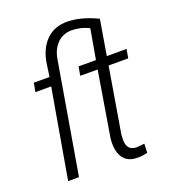

<svg xmlns="http://www.w3.org/2000/svg" viewBox="-140 -863 860 973"><g transform="rotate(-20 290.0 -376.0)"><path d="M562 -480.5H456.1L397 -127.9L396 -97.2Q397.9 -43.9 445.8 -42.5Q460.9 -42.5 490.7 -46.4L488.8 2Q460.4 9.8 431.2 8.8Q380.4 7.8 356.7 -27.6Q333 -63 338.9 -128.4L397 -480.5H303.2L311.5 -528.3H405.3L433.6 -689.5Q393.6 -711.4 341.3 -712.4Q293 -712.4 261.7 -680.2Q230.5 -647.9 222.7 -594.2L121.6 0H63L146.5 -480.5H61.5L70.3 -528.3H154.8L164.1 -593.3Q175.3 -672.9 220.2 -717.5Q265.1 -762.2 336.4 -761.2Q411.1 -759.3 495.6 -718.3L463.9 -528.3H570.3Z"/></g></svg>

Font: Roboto Light
Style: Italic
Weight: 300
Italic angle: -12°
Designer: Google
Version: Version 2.134; 2016; ttfautohint (v1.6)